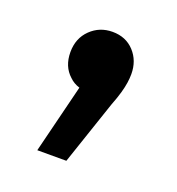

<svg xmlns="http://www.w3.org/2000/svg" viewBox="-67 -187 360 391"><g transform="rotate(20 113.5 8.5)"><path d="M53 148 90 -1Q77 -5 68 -14Q48 -32 48 -63Q48 -93 67.5 -112Q87 -131 115 -131Q144 -131 162 -111.5Q180 -92 180 -63Q180 -54 178.5 -44Q177 -34 173.5 -21.5Q170 -9 163 9L116 148Z"/></g></svg>

Font: Montserrat Z Med
Style: Regular
Weight: 500
Designer: Julieta Ulanovsky
Foundry: Julieta Ulanovsky
Version: Version 8.000